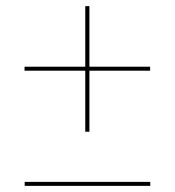

<svg xmlns="http://www.w3.org/2000/svg" viewBox="-20 -610 570 626"><path d="M258 -180.5H271.5V-379.5H469.5V-392.5H271.5V-590H258V-392.5H60V-379.5H258ZM60.5 -17V-4H470V-17Z"/></svg>

Font: Bodoni* 16pt
Style: Bold
Weight: 700
Version: Version 2.3